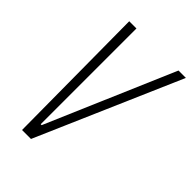

<svg xmlns="http://www.w3.org/2000/svg" viewBox="-205 -777 865 865"><g transform="rotate(45 228.0 -344.0)"><path d="M100 0 95 -688H141V-78H147L409 -688H456L157 0Z"/></g></svg>

Font: Saira Condensed ExtraLight
Style: Italic
Weight: 250
Width: 3
Italic angle: -12°
Designer: Hector Gatti with collaboration of the Omnibus-Type team
Foundry: Omnibus-Type
Version: Version 1.101